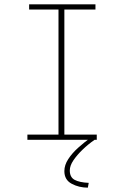

<svg xmlns="http://www.w3.org/2000/svg" viewBox="-20 -643 590 883"><path d="M106 0V-24H249V-599H114V-623H419V-599H276V-24H425V0ZM388 198 384 220Q343 220 309.5 202Q276 184 276 144Q276 116 294 88.5Q312 61 340 36Q368 11 397 -10L415 0Q386 20 360 45Q334 70 317.5 94.5Q301 119 301 141Q301 172 323 184Q345 196 388 198Z"/></svg>

Font: Inconsolata SemiExpanded ExtraLight
Style: Regular
Weight: 200
Width: 6
Monospace: yes
Designer: Raph Levien, Cyreal, Brenton Simpson
Foundry: Raph Levien, Cyreal, Google
Version: Version 3.001; ttfautohint (v1.8.2.53-6de2)